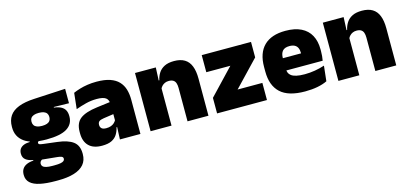

<svg xmlns="http://www.w3.org/2000/svg" viewBox="-61 -947 3354 1569"><g transform="rotate(-15 1616.0 -162.0)"><path d="M272.5 -155Q147.5 -155 86.2 -199.2Q25 -243.5 25 -322V-328Q25 -383 50.2 -420Q75.5 -457 127.5 -477.2Q179.5 -497.5 259.5 -501.5L525.5 -515.5V-393.5L397.5 -396V-391Q433 -386.5 456 -374.5Q479 -362.5 490 -342Q501 -321.5 501 -291.5V-288.5Q501 -223.5 446 -189.2Q391 -155 272.5 -155ZM263.5 66H280Q313 66 332 62.2Q351 58.5 359.2 51.2Q367.5 44 367.5 34V33Q367.5 19 354.2 13.8Q341 8.5 318 6.5L171 -8L208.5 -10.5Q198 -8.5 190.2 -3.8Q182.5 1 178.2 8.2Q174 15.5 174 25.5V26.5Q174 38.5 182.8 47.5Q191.5 56.5 211.2 61.2Q231 66 263.5 66ZM255.5 192.5Q178.5 192.5 125 181Q71.5 169.5 44 144Q16.5 118.5 16.5 77V75Q16.5 46.5 29 27Q41.5 7.5 65.5 -3.2Q89.5 -14 123 -16V-21Q83.5 -28 61.2 -45.5Q39 -63 39 -96V-97Q39 -121 50.2 -137Q61.5 -153 82.8 -161.5Q104 -170 134 -170.5V-190L251.5 -160H220Q208 -160 202.5 -156.5Q197 -153 197 -146V-145.5Q197 -136 206.5 -132.5Q216 -129 236.5 -126.5L352 -112.5Q440 -102 483.5 -69.2Q527 -36.5 527 33V36.5Q527 89.5 497.8 124Q468.5 158.5 412.5 175.5Q356.5 192.5 276 192.5ZM266 -271.5Q292 -271.5 308.5 -277.8Q325 -284 333.2 -296Q341.5 -308 341.5 -325V-328Q341.5 -345 333.2 -357Q325 -369 308.5 -375.2Q292 -381.5 266 -381.5Q240.5 -381.5 223.8 -375.2Q207 -369 198.8 -357.2Q190.5 -345.5 190.5 -328V-325Q190.5 -308 198.8 -296Q207 -284 223.8 -277.8Q240.5 -271.5 266 -271.5Z M851 0 856 -126 852.5 -130.5V-283.5L851 -301.5Q851 -336 828.8 -352.2Q806.5 -368.5 753 -368.5Q704.5 -368.5 659.8 -357Q615 -345.5 574 -330.5L588.5 -465Q613.5 -476 644 -485.2Q674.5 -494.5 710.5 -500Q746.5 -505.5 787 -505.5Q855.5 -505.5 901.2 -489.8Q947 -474 974 -445.2Q1001 -416.5 1012.8 -377Q1024.5 -337.5 1024.5 -290V0ZM698.5 12Q624.5 12 586.8 -25.8Q549 -63.5 549 -133V-145.5Q549 -219.5 594.2 -254.5Q639.5 -289.5 739 -302L864.5 -318L875 -217L768.5 -201.5Q739.5 -197.5 728.2 -187.8Q717 -178 717 -159V-157Q717 -139.5 728.8 -128.5Q740.5 -117.5 768 -117.5Q791 -117.5 807.8 -123.8Q824.5 -130 835.8 -140.5Q847 -151 853.5 -163.5L878.5 -103.5H850Q842.5 -70 826.2 -44Q810 -18 779.5 -3Q749 12 698.5 12Z M1423 0V-283Q1423 -306.5 1417.2 -323.5Q1411.5 -340.5 1397.5 -349.5Q1383.5 -358.5 1359.5 -358.5Q1341 -358.5 1326.5 -352Q1312 -345.5 1301.8 -334.8Q1291.5 -324 1285.5 -310.5L1258.5 -383.5H1287Q1294.5 -418 1312.2 -445.2Q1330 -472.5 1361.8 -488.5Q1393.5 -504.5 1443 -504.5Q1497 -504.5 1531.8 -483.5Q1566.5 -462.5 1583.2 -420.2Q1600 -378 1600 -313.5V0ZM1110.5 0V-492.5H1286.5L1281 -366L1287.5 -348V0Z M2095 -145V0H1673V-131.5L1878.5 -348H1675V-492.5H2092V-361.5L1885.5 -145Z M2416 13Q2274.5 13 2208.2 -48.5Q2142 -110 2142 -228.5V-267Q2142 -384.5 2204.2 -446Q2266.5 -507.5 2386 -507.5Q2465.5 -507.5 2518.5 -481.2Q2571.5 -455 2598.2 -405.8Q2625 -356.5 2625 -287V-271.5Q2625 -251.5 2623.2 -230.8Q2621.5 -210 2618 -192.5H2459.5Q2461.5 -223 2462.2 -250Q2463 -277 2463 -298.5Q2463 -324.5 2455 -342.2Q2447 -360 2430 -369.2Q2413 -378.5 2386 -378.5Q2345.5 -378.5 2327.2 -357.5Q2309 -336.5 2309 -298V-253.5L2310 -234.5V-203.5Q2310 -188 2315.5 -173.5Q2321 -159 2335.8 -147.8Q2350.5 -136.5 2377.8 -130Q2405 -123.5 2448.5 -123.5Q2493 -123.5 2535.5 -130.8Q2578 -138 2617.5 -151L2603.5 -22.5Q2569 -5.5 2521.2 3.8Q2473.5 13 2416 13ZM2235.5 -192.5V-296.5H2582.5V-192.5Z M3012 0V-283Q3012 -306.5 3006.2 -323.5Q3000.5 -340.5 2986.5 -349.5Q2972.5 -358.5 2948.5 -358.5Q2930 -358.5 2915.5 -352Q2901 -345.5 2890.8 -334.8Q2880.5 -324 2874.5 -310.5L2847.5 -383.5H2876Q2883.5 -418 2901.2 -445.2Q2919 -472.5 2950.8 -488.5Q2982.5 -504.5 3032 -504.5Q3086 -504.5 3120.8 -483.5Q3155.5 -462.5 3172.2 -420.2Q3189 -378 3189 -313.5V0ZM2699.5 0V-492.5H2875.5L2870 -366L2876.5 -348V0Z"/></g></svg>

Font: Anek Bangla ExtraBold
Style: Regular
Weight: 800
Designer: Sulekha Rajkumar (Bangla), Yesha Goshar (Latin)
Foundry: Ek Type
Version: Version 1.003